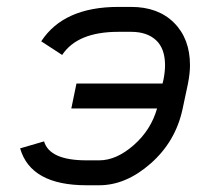

<svg xmlns="http://www.w3.org/2000/svg" viewBox="-20 -532 640 564"><path d="M327.6 -511.7H365.2Q444.8 -511.7 491.5 -464.8Q538.1 -418 538.1 -340.3Q538.1 -315.9 531.7 -284.2L516.1 -210.9Q495.6 -116.2 422.9 -52Q350.1 12.2 271.5 12.2H233.9Q70.3 12.2 39.1 -96.2L109.4 -116.7Q126 -61 233.9 -61H271.5Q321.8 -61 372.6 -105.5Q423.3 -149.9 441.4 -213.4H189.5L204.6 -286.6H457.5L460.4 -298.8Q464.8 -321.8 464.8 -340.3Q464.8 -389.2 438.5 -413.8Q412.1 -438.5 365.2 -438.5H327.6Q207.5 -438.5 162.6 -370.6L101.1 -410.6Q167 -511.7 327.6 -511.7Z"/></svg>

Font: Anka/Coder
Style: Italic
Weight: 400
Italic angle: -12°
Monospace: yes
Version: Version 001.100